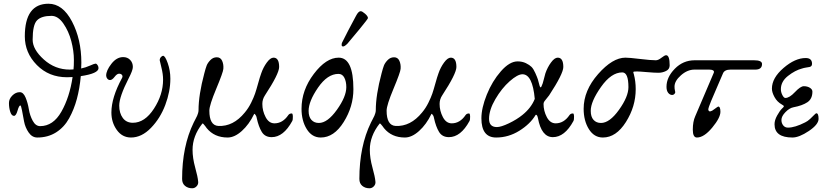

<svg xmlns="http://www.w3.org/2000/svg" viewBox="-20 -723 4431 1029"><path d="M180 14Q152 14 133.5 -13Q115 -40 109 -72Q103 -104 98 -131Q93 -158 89 -158Q82 -158 74 -130Q66 -102 55 -102Q42 -102 35 -123.5Q28 -145 28 -171Q28 -193 46 -211Q64 -229 86 -229Q105 -229 117 -200.5Q129 -172 134.5 -138Q140 -104 155.5 -75.5Q171 -47 195 -47Q265 -47 309 -124.5Q353 -202 369 -310Q358 -309 339 -309Q242 -309 177.5 -374.5Q113 -440 113 -528Q113 -703 240 -703Q316 -703 366 -607.5Q416 -512 416 -387Q416 -382 415.5 -371.5Q415 -361 415 -356Q439 -361 462.5 -371.5Q486 -382 492 -382Q498 -382 503 -374Q508 -366 508 -358Q508 -329 413 -315Q407 -249 392 -193Q377 -137 350.5 -89Q324 -41 280.5 -13.5Q237 14 180 14ZM374 -351Q376 -369 376 -402Q376 -450 362 -503Q348 -556 319.5 -597Q291 -638 256 -638Q202 -638 178.5 -614Q155 -590 155 -510Q155 -458 215 -404Q275 -350 354 -350Q358 -350 364.5 -350.5Q371 -351 374 -351Z M634 -305Q639 -314 634 -321Q629 -328 618 -328Q607 -328 594 -311Q581 -294 570 -294Q561 -294 555 -301.5Q549 -309 549 -318Q549 -345 577 -381Q605 -417 640 -417Q663 -417 677.5 -402Q692 -387 692 -364Q692 -346 669 -302Q619 -204 619 -157Q619 -117 638 -91Q657 -65 692 -65Q756 -65 805 -140.5Q854 -216 854 -296Q854 -326 845 -361.5Q836 -397 836 -400Q836 -410 842.5 -417Q849 -424 854 -424Q865 -424 879 -384.5Q893 -345 893 -301Q893 -233 866 -161Q839 -89 789 -37.5Q739 14 682 14Q635 14 606 -26.5Q577 -67 577 -120Q577 -200 634 -305Z M1356 -90Q1354 -104 1345 -112Q1343 -114 1342 -112Q1315 -56 1276 -21Q1237 14 1200 14Q1129 14 1088 -36Q1086 -39 1080 -47Q1074 -55 1070 -59Q1066 -63 1064 -60Q1012 6 1012 80Q1012 124 1026 174.5Q1040 225 1042 250Q1044 264 1034 275Q1024 286 1010 286Q987 286 971.5 273Q956 260 956 236Q956 61 1018 -66Q1021 -72 1027.5 -84.5Q1034 -97 1036.5 -102.5Q1039 -108 1041.5 -116.5Q1044 -125 1044 -132Q1044 -214 1075 -330Q1082 -357 1087.5 -371.5Q1093 -386 1107.5 -401Q1122 -416 1142 -416Q1162 -416 1170.5 -397Q1179 -378 1177 -354Q1176 -336 1139 -247.5Q1102 -159 1102 -130Q1102 -51 1150 -48Q1230 -44 1292 -120Q1312 -144 1326 -172.5Q1340 -201 1347 -221.5Q1354 -242 1363.5 -276.5Q1373 -311 1380 -330Q1391 -362 1410 -388Q1429 -414 1446 -414Q1476 -414 1476 -364Q1476 -328 1400 -212Q1386 -191 1386 -166Q1386 -129 1403.5 -95.5Q1421 -62 1451 -62Q1495 -62 1525 -106Q1531 -115 1544 -115Q1549 -115 1549.5 -98Q1550 -81 1546 -74Q1499 12 1436 12Q1400 12 1383 -16Q1366 -44 1356 -90Z M1842 -489Q1827 -474 1819 -474Q1811 -474 1811 -482Q1811 -490 1813 -494Q1842 -553 1888 -638Q1901 -663 1913 -663Q1921 -663 1936.5 -649.5Q1952 -636 1952 -626Q1952 -622 1907.5 -567.5Q1863 -513 1842 -489ZM1836 -256Q1836 -286 1825.5 -306.5Q1815 -327 1794 -327Q1735 -327 1684.5 -253.5Q1634 -180 1634 -129Q1634 -97 1649 -80.5Q1664 -64 1689 -64Q1735 -64 1785.5 -134.5Q1836 -205 1836 -256ZM1874 -245Q1874 -152 1822 -69Q1770 14 1699 14Q1652 14 1624 -31Q1596 -76 1596 -140Q1596 -240 1662 -327Q1728 -414 1795 -414Q1874 -414 1874 -245Z M2306 -90Q2304 -104 2295 -112Q2293 -114 2292 -112Q2265 -56 2226 -21Q2187 14 2150 14Q2079 14 2038 -36Q2036 -39 2030 -47Q2024 -55 2020 -59Q2016 -63 2014 -60Q1962 6 1962 80Q1962 124 1976 174.5Q1990 225 1992 250Q1994 264 1984 275Q1974 286 1960 286Q1937 286 1921.5 273Q1906 260 1906 236Q1906 61 1968 -66Q1971 -72 1977.5 -84.5Q1984 -97 1986.5 -102.5Q1989 -108 1991.5 -116.5Q1994 -125 1994 -132Q1994 -214 2025 -330Q2032 -357 2037.5 -371.5Q2043 -386 2057.5 -401Q2072 -416 2092 -416Q2112 -416 2120.5 -397Q2129 -378 2127 -354Q2126 -336 2089 -247.5Q2052 -159 2052 -130Q2052 -51 2100 -48Q2180 -44 2242 -120Q2262 -144 2276 -172.5Q2290 -201 2297 -221.5Q2304 -242 2313.5 -276.5Q2323 -311 2330 -330Q2341 -362 2360 -388Q2379 -414 2396 -414Q2426 -414 2426 -364Q2426 -328 2350 -212Q2336 -191 2336 -166Q2336 -129 2353.5 -95.5Q2371 -62 2401 -62Q2445 -62 2475 -106Q2481 -115 2494 -115Q2499 -115 2499.5 -98Q2500 -81 2496 -74Q2449 12 2386 12Q2350 12 2333 -16Q2316 -44 2306 -90Z M2846 -193Q2834 -325 2780 -325Q2754 -325 2711.5 -287.5Q2669 -250 2635 -192Q2601 -134 2601 -86Q2601 -42 2643 -42Q2665 -42 2707 -62Q2749 -82 2780 -107Q2827 -145 2846 -193ZM2639 14Q2560 14 2560 -89Q2560 -144 2589 -216Q2618 -288 2664.5 -341Q2711 -394 2754 -394Q2779 -394 2798.5 -384.5Q2818 -375 2828.5 -364.5Q2839 -354 2849 -331.5Q2859 -309 2862.5 -298Q2866 -287 2872 -263Q2877 -248 2882 -260Q2889 -274 2894 -296Q2899 -318 2903 -330Q2914 -362 2933 -388Q2952 -414 2969 -414Q2999 -414 2999 -364Q2999 -328 2923 -212Q2920 -207 2911.5 -197.5Q2903 -188 2898 -180.5Q2893 -173 2893 -166Q2893 -129 2910.5 -95.5Q2928 -62 2958 -62Q3002 -62 3032 -106Q3038 -115 3051 -115Q3056 -115 3056.5 -98Q3057 -81 3053 -74Q3006 12 2943 12Q2882 12 2863 -90Q2859 -109 2852 -108Q2851 -107 2850 -106Q2821 -58 2763 -22Q2705 14 2639 14Z M3377 -325Q3387 -288 3387 -245Q3387 -152 3334.5 -69Q3282 14 3211 14Q3164 14 3136 -31Q3108 -76 3108 -140Q3108 -238 3185.5 -326Q3263 -414 3332 -414Q3352 -414 3410 -407Q3468 -400 3495 -400Q3508 -400 3525 -413.5Q3542 -427 3550 -427Q3569 -427 3569 -373Q3569 -352 3549.5 -342.5Q3530 -333 3509 -333Q3487 -333 3447 -336.5Q3407 -340 3395 -340Q3376 -340 3374.5 -338Q3373 -336 3377 -325ZM3348 -256Q3348 -335 3315 -335Q3256 -335 3201 -257Q3146 -179 3146 -129Q3146 -97 3161 -80.5Q3176 -64 3201 -64Q3247 -64 3297.5 -134.5Q3348 -205 3348 -256Z M3776 -136Q3776 -130 3781 -127Q3786 -124 3797 -130Q3803 -134 3810.5 -139.5Q3818 -145 3823 -148.5Q3828 -152 3829 -152Q3841 -152 3841 -124Q3841 -92 3797 -39Q3753 14 3715 14Q3693 14 3693 -28Q3693 -71 3706 -100L3805 -332Q3809 -341 3802 -345.5Q3795 -350 3781 -350H3702Q3664 -350 3629.5 -319.5Q3595 -289 3595 -259Q3595 -247 3597 -239Q3599 -231 3599 -229Q3599 -224 3594 -219Q3589 -214 3583 -214Q3570 -214 3561 -225.5Q3552 -237 3552 -258Q3552 -309 3596.5 -354.5Q3641 -400 3703 -400H4021Q4064 -400 4064 -380Q4064 -350 4028 -350H3895Q3862 -350 3854 -328Q3848 -313 3827.5 -266.5Q3807 -220 3791.5 -182.5Q3776 -145 3776 -136Z M4227 14Q4131 14 4131 -57Q4131 -79 4145 -104Q4159 -129 4170 -140Q4172 -142 4174 -144Q4181 -150 4181 -153.5Q4181 -157 4170 -163Q4145 -177 4131 -202.5Q4117 -228 4117 -248Q4117 -305 4179 -358.5Q4241 -412 4298 -412Q4332 -412 4332 -381Q4332 -373 4328 -369Q4324 -365 4318.5 -364Q4313 -363 4300.5 -361Q4288 -359 4279 -356Q4241 -346 4203 -316Q4165 -286 4165 -245Q4165 -229 4173 -213.5Q4181 -198 4189 -198Q4211 -198 4240.5 -229.5Q4270 -261 4288 -261Q4307 -261 4320.5 -252.5Q4334 -244 4334 -232Q4334 -193 4307 -175Q4280 -157 4232 -148Q4211 -144 4189.5 -122Q4168 -100 4168 -80Q4168 -63 4177.5 -51Q4187 -39 4203 -39Q4240 -39 4295 -67Q4308 -73 4321.5 -85.5Q4335 -98 4343.5 -107Q4352 -116 4355 -116Q4367 -116 4367 -86Q4367 -56 4315 -21Q4263 14 4227 14Z"/></svg>

Font: EB Garamond 12
Style: Italic
Weight: 400
Italic angle: -17°
Version: Version 0.016; ttfautohint (v1.8.4)